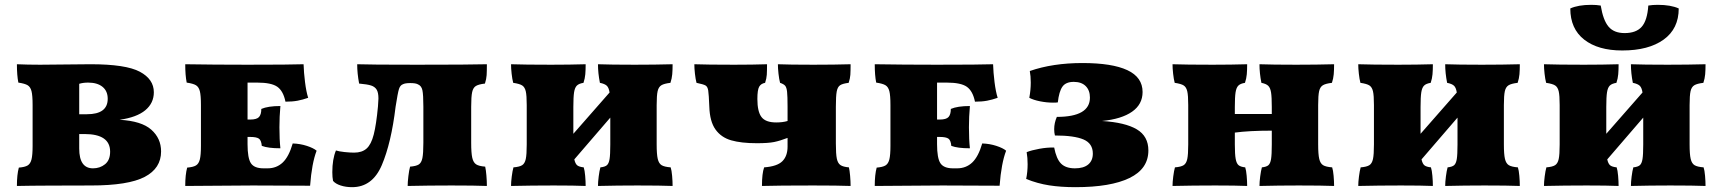

<svg xmlns="http://www.w3.org/2000/svg" viewBox="-20 -768 7132 795"><path d="M647 -141Q647 -71 579 -35.5Q511 0 357 0Q236 0 187 0.5Q138 1 113 1L50 2Q50 -45 58 -74Q83 -76 94.5 -83Q106 -90 110.5 -108Q115 -126 115 -164V-333Q115 -373 110.5 -390.5Q106 -408 94.5 -415Q83 -422 56 -426Q50 -456 50 -502Q94 -500 146 -500L355 -502Q501 -502 559 -471Q617 -440 617 -386Q617 -341 581.5 -311.5Q546 -282 475 -272Q566 -267 606.5 -231Q647 -195 647 -141ZM345 -426Q324 -426 308 -421V-295H340Q426 -295 426 -359Q426 -391 404.5 -408.5Q383 -426 345 -426ZM436 -140Q436 -213 330 -213H308V-153Q308 -71 365 -71Q394 -71 415 -88Q436 -105 436 -140Z M1291 -144Q1271 -92 1264 1L1027 0L747 2Q747 -45 755 -74Q780 -76 791.5 -83Q803 -90 807.5 -108Q812 -126 812 -164V-333Q812 -373 807.5 -390.5Q803 -408 791.5 -415Q780 -422 753 -426Q747 -456 747 -502Q865 -500 1004 -500Q1184 -500 1237 -502Q1238 -468 1243 -428Q1248 -388 1256 -363Q1233 -355 1212 -351Q1191 -347 1162 -347Q1153 -391 1128.5 -408.5Q1104 -426 1045 -426H1005V-273H1016Q1043 -273 1052.5 -283.5Q1062 -294 1062 -317Q1090 -329 1141 -329Q1137 -285 1137 -241Q1137 -190 1141 -154Q1090 -154 1064 -164Q1062 -187 1052 -194Q1042 -201 1016 -201H1005V-171Q1005 -113 1019 -92Q1033 -71 1071 -71H1088Q1125 -71 1150.5 -95Q1176 -119 1192 -174Q1223 -173 1250.5 -164Q1278 -155 1291 -144Z M1359 -19Q1356 -34 1356 -55Q1356 -109 1371 -145Q1383 -141 1406 -138.5Q1429 -136 1446 -136Q1479 -136 1498 -153Q1517 -170 1527.5 -211Q1538 -252 1545 -327Q1547 -353 1547 -360Q1547 -385 1539.5 -397Q1532 -409 1516.5 -414Q1501 -419 1467 -422Q1459 -464 1459 -502Q1507 -500 1706 -500Q1926 -500 1996 -502Q1996 -473 1995 -457Q1994 -441 1988 -422Q1962 -419 1950.5 -412Q1939 -405 1935 -386.5Q1931 -368 1931 -326V-177Q1931 -134 1935.5 -114.5Q1940 -95 1951.5 -87.5Q1963 -80 1989 -78Q1992 -65 1994 -41.5Q1996 -18 1996 2Q1948 0 1849 0Q1756 0 1668 2Q1668 -14 1671 -39Q1674 -64 1678 -78Q1703 -80 1714 -87Q1725 -94 1729 -113.5Q1733 -133 1733 -177V-326Q1733 -376 1729 -394.5Q1725 -413 1710 -419Q1701 -424 1679 -424Q1657 -424 1648 -419Q1637 -415 1632 -399.5Q1627 -384 1618 -326Q1600 -176 1561 -84.5Q1522 7 1438 7Q1412 7 1390.5 0Q1369 -7 1359 -19Z M2757 -75Q2761 -63 2763 -40Q2765 -17 2765 2Q2715 0 2619 0Q2536 0 2456 2Q2456 -14 2459 -37.5Q2462 -61 2466 -75Q2485 -77 2493 -84Q2501 -91 2504 -109.5Q2507 -128 2507 -170V-281L2358 -108Q2362 -90 2370 -83.5Q2378 -77 2397 -75Q2401 -63 2403 -40Q2405 -17 2405 2Q2359 0 2273 0Q2182 0 2096 2Q2096 -14 2099 -37.5Q2102 -61 2106 -75Q2131 -77 2142 -84Q2153 -91 2157 -109.5Q2161 -128 2161 -170V-333Q2161 -373 2157 -390Q2153 -407 2142.5 -414Q2132 -421 2105 -425Q2101 -440 2098.5 -462.5Q2096 -485 2096 -502Q2152 -500 2262 -500Q2339 -500 2405 -502Q2405 -478 2403.5 -460.5Q2402 -443 2396 -425Q2377 -422 2368.5 -413.5Q2360 -405 2357 -385.5Q2354 -366 2354 -325V-214L2504 -385Q2501 -405 2492.5 -413Q2484 -421 2464 -425Q2456 -465 2456 -502Q2508 -500 2608 -500Q2693 -500 2765 -502Q2765 -478 2763.5 -460.5Q2762 -443 2756 -425Q2730 -422 2718.5 -415Q2707 -408 2703 -390.5Q2699 -373 2699 -333V-170Q2699 -129 2703.5 -110Q2708 -91 2719.5 -84Q2731 -77 2757 -75Z M3495 -75Q3498 -63 3500 -40Q3502 -17 3502 2Q3450 0 3347 0Q3203 0 3135 2Q3135 -50 3144 -75Q3198 -79 3219.5 -100.5Q3241 -122 3241 -161V-197Q3210 -185 3185.5 -180Q3161 -175 3114 -175Q3049 -175 3007.5 -187Q2966 -199 2942.5 -232Q2919 -265 2917 -326Q2915 -377 2912.5 -393Q2910 -409 2901.5 -414Q2893 -419 2864 -425Q2860 -440 2857.5 -462.5Q2855 -485 2855 -502Q2907 -500 3020 -500Q3098 -500 3156 -502Q3156 -474 3155 -458.5Q3154 -443 3148 -425Q3131 -422 3123.5 -409Q3116 -396 3116 -358Q3116 -306 3133 -283.5Q3150 -261 3194 -261Q3221 -261 3241 -267V-326Q3241 -370 3239 -388Q3237 -406 3231 -413Q3225 -420 3210 -425Q3206 -440 3203.5 -462.5Q3201 -485 3201 -502Q3247 -500 3348 -500Q3436 -500 3502 -502Q3502 -474 3501 -458.5Q3500 -443 3494 -425Q3469 -422 3458.5 -415Q3448 -408 3444.5 -389Q3441 -370 3441 -326V-174Q3441 -130 3445 -111Q3449 -92 3460 -84.5Q3471 -77 3495 -75Z M4146 -144Q4126 -92 4119 1L3882 0L3602 2Q3602 -45 3610 -74Q3635 -76 3646.5 -83Q3658 -90 3662.5 -108Q3667 -126 3667 -164V-333Q3667 -373 3662.5 -390.5Q3658 -408 3646.5 -415Q3635 -422 3608 -426Q3602 -456 3602 -502Q3720 -500 3859 -500Q4039 -500 4092 -502Q4093 -468 4098 -428Q4103 -388 4111 -363Q4088 -355 4067 -351Q4046 -347 4017 -347Q4008 -391 3983.5 -408.5Q3959 -426 3900 -426H3860V-273H3871Q3898 -273 3907.5 -283.5Q3917 -294 3917 -317Q3945 -329 3996 -329Q3992 -285 3992 -241Q3992 -190 3996 -154Q3945 -154 3919 -164Q3917 -187 3907 -194Q3897 -201 3871 -201H3860V-171Q3860 -113 3874 -92Q3888 -71 3926 -71H3943Q3980 -71 4005.5 -95Q4031 -119 4047 -174Q4078 -173 4105.5 -164Q4133 -155 4146 -144Z M4735 -145Q4735 -69 4657 -31Q4579 7 4433 7Q4373 7 4324.5 -0.5Q4276 -8 4229 -27Q4235 -57 4235 -88Q4235 -115 4231 -138Q4251 -146 4284 -152Q4317 -158 4345 -157Q4354 -110 4373.5 -90.5Q4393 -71 4431 -71Q4467 -71 4486 -87Q4505 -103 4505 -132Q4505 -174 4466.5 -190.5Q4428 -207 4348 -207Q4345 -219 4345 -233Q4345 -259 4356 -284Q4493 -284 4493 -364Q4493 -394 4475.5 -411.5Q4458 -429 4426 -429Q4393 -429 4379 -409Q4365 -389 4360 -344Q4354 -343 4340 -343Q4314 -343 4286.5 -348.5Q4259 -354 4242 -363Q4248 -396 4248 -426Q4248 -453 4244 -474Q4339 -507 4462 -507Q4585 -507 4648 -477.5Q4711 -448 4711 -387Q4711 -336 4667.5 -305.5Q4624 -275 4543 -267Q4639 -261 4687 -232.5Q4735 -204 4735 -145Z M5496 -75Q5500 -63 5502 -40Q5504 -17 5504 2Q5454 0 5358 0Q5275 0 5195 2Q5195 -14 5198 -37.5Q5201 -61 5205 -75Q5224 -77 5232 -84Q5240 -91 5243 -109.5Q5246 -128 5246 -170V-227Q5152 -227 5093 -219V-170Q5093 -129 5096.5 -110Q5100 -91 5108.5 -84Q5117 -77 5136 -75Q5140 -63 5142 -40Q5144 -17 5144 2Q5098 0 5012 0Q4921 0 4835 2Q4835 -14 4838 -37.5Q4841 -61 4845 -75Q4870 -77 4881 -84Q4892 -91 4896 -109.5Q4900 -128 4900 -170V-333Q4900 -373 4896 -390Q4892 -407 4881.5 -414Q4871 -421 4844 -425Q4840 -440 4837.5 -462.5Q4835 -485 4835 -502Q4891 -500 5001 -500Q5078 -500 5144 -502Q5144 -478 5142.5 -460.5Q5141 -443 5135 -425Q5116 -422 5107.5 -413.5Q5099 -405 5096 -385.5Q5093 -366 5093 -325V-296H5246V-325Q5246 -366 5243 -385Q5240 -404 5231.5 -412.5Q5223 -421 5203 -425Q5195 -465 5195 -502Q5247 -500 5347 -500Q5432 -500 5504 -502Q5504 -478 5502.5 -460.5Q5501 -443 5495 -425Q5469 -422 5457.5 -415Q5446 -408 5442 -390.5Q5438 -373 5438 -333V-170Q5438 -129 5442.5 -110Q5447 -91 5458.5 -84Q5470 -77 5496 -75Z M6265 -75Q6269 -63 6271 -40Q6273 -17 6273 2Q6223 0 6127 0Q6044 0 5964 2Q5964 -14 5967 -37.5Q5970 -61 5974 -75Q5993 -77 6001 -84Q6009 -91 6012 -109.5Q6015 -128 6015 -170V-281L5866 -108Q5870 -90 5878 -83.5Q5886 -77 5905 -75Q5909 -63 5911 -40Q5913 -17 5913 2Q5867 0 5781 0Q5690 0 5604 2Q5604 -14 5607 -37.5Q5610 -61 5614 -75Q5639 -77 5650 -84Q5661 -91 5665 -109.5Q5669 -128 5669 -170V-333Q5669 -373 5665 -390Q5661 -407 5650.5 -414Q5640 -421 5613 -425Q5609 -440 5606.5 -462.5Q5604 -485 5604 -502Q5660 -500 5770 -500Q5847 -500 5913 -502Q5913 -478 5911.5 -460.5Q5910 -443 5904 -425Q5885 -422 5876.5 -413.5Q5868 -405 5865 -385.5Q5862 -366 5862 -325V-214L6012 -385Q6009 -405 6000.5 -413Q5992 -421 5972 -425Q5964 -465 5964 -502Q6016 -500 6116 -500Q6201 -500 6273 -502Q6273 -478 6271.5 -460.5Q6270 -443 6264 -425Q6238 -422 6226.5 -415Q6215 -408 6211 -390.5Q6207 -373 6207 -333V-170Q6207 -129 6211.5 -110Q6216 -91 6227.5 -84Q6239 -77 6265 -75Z M7034 -75Q7038 -63 7040 -40Q7042 -17 7042 2Q6992 0 6896 0Q6813 0 6733 2Q6733 -14 6736 -37.5Q6739 -61 6743 -75Q6762 -77 6770 -84Q6778 -91 6781 -109.5Q6784 -128 6784 -170V-281L6635 -108Q6639 -90 6647 -83.5Q6655 -77 6674 -75Q6678 -63 6680 -40Q6682 -17 6682 2Q6636 0 6550 0Q6459 0 6373 2Q6373 -14 6376 -37.5Q6379 -61 6383 -75Q6408 -77 6419 -84Q6430 -91 6434 -109.5Q6438 -128 6438 -170V-333Q6438 -373 6434 -390Q6430 -407 6419.5 -414Q6409 -421 6382 -425Q6378 -440 6375.5 -462.5Q6373 -485 6373 -502Q6429 -500 6539 -500Q6616 -500 6682 -502Q6682 -478 6680.5 -460.5Q6679 -443 6673 -425Q6654 -422 6645.5 -413.5Q6637 -405 6634 -385.5Q6631 -366 6631 -325V-214L6781 -385Q6778 -405 6769.5 -413Q6761 -421 6741 -425Q6733 -465 6733 -502Q6785 -500 6885 -500Q6970 -500 7042 -502Q7042 -478 7040.5 -460.5Q7039 -443 7033 -425Q7007 -422 6995.5 -415Q6984 -408 6980 -390.5Q6976 -373 6976 -333V-170Q6976 -129 6980.5 -110Q6985 -91 6996.5 -84Q7008 -77 7034 -75ZM6482 -733Q6515 -748 6569 -748Q6590 -748 6608 -745Q6618 -684 6640.5 -657.5Q6663 -631 6707 -631Q6755 -631 6778 -657.5Q6801 -684 6805 -745Q6823 -748 6844 -748Q6898 -748 6931 -733Q6931 -649 6868.5 -604Q6806 -559 6697 -559Q6597 -559 6539.5 -604Q6482 -649 6482 -733Z"/></svg>

Font: Vollkorn SC Black
Style: Regular
Weight: 900
Designer: Friedrich Althausen
Foundry: Friedrich Althausen
Version: Version 4.015